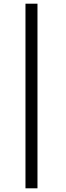

<svg xmlns="http://www.w3.org/2000/svg" viewBox="-20 -780 357 1040"><path d="M118 240V-760H183V240Z"/></svg>

Font: Volkhov
Style: Italic
Weight: 400
Italic angle: -12°
Designer: Cyreal (www.cyreal.org)
Foundry: Cyreal (www.cyreal.org)
Version: Version 1.010